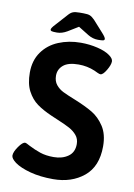

<svg xmlns="http://www.w3.org/2000/svg" viewBox="-94 -918 689 985"><g transform="rotate(10 250.0 -425.5)"><path d="M52 -42Q27 -61 27 -76Q27 -95 47 -123.5Q67 -152 80 -152Q86 -152 105 -141Q136 -125 166 -115Q196 -105 236 -105Q281 -105 311.5 -126.5Q342 -148 342 -191Q342 -218 326.5 -236.5Q311 -255 288 -267.5Q265 -280 224 -297L189 -312Q143 -332 112 -354.5Q81 -377 61 -415Q41 -453 41 -511Q41 -574 72.5 -618.5Q104 -663 157 -685Q210 -707 273 -707Q318 -707 360 -697Q402 -687 425 -670Q446 -655 446 -640Q446 -622 429 -593.5Q412 -565 399 -565Q394 -565 383 -570Q372 -575 366 -578Q326 -595 281 -595Q227 -595 201.5 -573.5Q176 -552 176 -519Q176 -490 191 -471.5Q206 -453 228 -442Q250 -431 293 -414Q350 -391 387 -369Q424 -347 450.5 -306.5Q477 -266 477 -203Q477 -98 413 -45.5Q349 7 253 7Q186 7 133.5 -7Q81 -21 52 -42ZM108 -747Q108 -755 127 -775L181 -835Q193 -849 205 -853.5Q217 -858 239 -858H259Q282 -858 293 -853.5Q304 -849 318 -835L371 -776Q390 -755 390 -747Q390 -741 383.5 -739Q377 -737 356 -737Q329 -737 304 -752L249 -786L195 -753Q168 -737 142 -737Q122 -737 115 -739Q108 -741 108 -747Z"/></g></svg>

Font: Asap-SemiBold
Style: Regular
Weight: 600
Designer: Pablo Cosgaya
Foundry: Omnibus-Type
Version: Version 2.000; ttfautohint (v1.8)